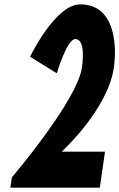

<svg xmlns="http://www.w3.org/2000/svg" viewBox="-20 -860 547 880"><path d="M324.9 -681C371.3 -681 359.7 -580 355.4 -550C333.5 -398 34.3 -47 34.3 -47L27.5 0H437.5L461.3 -165H262.8C262.8 -165 474 -357 501.8 -550C516.8 -654 506.6 -840 347.9 -840C232.5 -840 118 -600 118 -600L240.3 -524C240.3 -524 287 -681 324.9 -681Z"/></svg>

Font: Blink
Style: Obl
Weight: 400
Designer: Mew Too
Foundry: Cannot Into Space Fonts
Version: Version 001.000